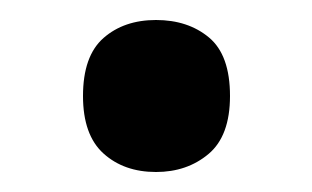

<svg xmlns="http://www.w3.org/2000/svg" viewBox="-20 -159 312 192"><path d="M63 -63Q63 -103 83.5 -121Q104 -139 136 -139Q168 -139 189 -121.5Q210 -104 210 -63Q210 -23 188.5 -5Q167 13 136 13Q104 13 83.5 -5.5Q63 -24 63 -63Z"/></svg>

Font: Noto Sans Gurmukhi UI SemiCondensed SemiBold
Style: Regular
Weight: 600
Width: 4
Designer: Jelle Bosma - Monotype Design Team
Foundry: Monotype Imaging Inc.
Version: Version 2.004; ttfautohint (v1.8.4.7-5d5b)